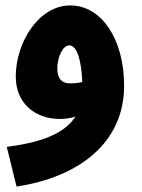

<svg xmlns="http://www.w3.org/2000/svg" viewBox="-20 -457 522 707"><path d="M41 230C273 195 437 67 437 -141C437 -313 354 -436 240 -437C123 -438 38 -301 38 -175C38 -76 110 -19 200 -19C222 -19 241 -22 258 -28C214 41 118 69 5 84ZM191 -205C191 -246 211 -290 235 -290C265 -290 280 -230 283 -155C267 -151 251 -150 237 -150C206 -150 191 -170 191 -205Z"/></svg>

Font: Noto Sans Arabic ExtCond Blk
Style: Regular
Weight: 900
Width: 2
Designer: Monotype Design Team, Nadine Chahine, Nizar Qandah and Khaled Hosny
Foundry: Monotype Imaging Inc.
Version: Version 2.012